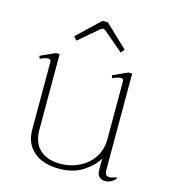

<svg xmlns="http://www.w3.org/2000/svg" viewBox="-102 -739 737 831"><g transform="rotate(15 267.0 -323.5)"><path d="M168 -545 154 -561 255 -657H279L380 -561L366 -545L278 -620Q271 -625 267 -625Q263 -625 256 -620ZM490 -19V-11Q469 10 444 10Q428 10 418 0Q408 -10 408 -28V-81Q388 -46 344.5 -18Q301 10 239 10Q165 10 124 -26Q83 -62 83 -122V-427Q83 -439 71 -439Q64 -439 53 -435.5Q42 -432 35 -428L30 -440L96 -470H113V-132Q113 -73 146 -42.5Q179 -12 238 -12Q282 -12 321.5 -31Q361 -50 384.5 -85.5Q408 -121 408 -167V-427Q408 -439 396 -439Q389 -439 378 -435.5Q367 -432 360 -428L355 -440L421 -470H438V-40Q438 -25 442.5 -18Q447 -11 458 -11Q468 -11 490 -19Z"/></g></svg>

Font: Taviraj Thin
Style: Regular
Weight: 100
Designer: Katatrad Team
Foundry: CadsonDemak
Version: Version 1.030